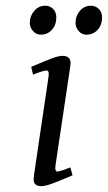

<svg xmlns="http://www.w3.org/2000/svg" viewBox="-20 -637 373 664"><path d="M83 -558.1Q83 -581.5 98.4 -599.4Q113.8 -617.2 136.2 -617.2Q152.3 -617.2 163.6 -606.2Q174.8 -595.2 174.8 -576.2Q174.8 -551.3 159.7 -534.2Q144.5 -517.1 121.1 -517.1Q105 -517.1 94 -529.8Q83 -542.5 83 -558.1ZM87.9 -405.8Q142.6 -429.2 163.1 -436.5Q183.6 -443.8 195.8 -443.8Q224.1 -443.8 224.1 -418.9Q224.1 -415.5 222.2 -401.9L171.9 -64.9Q168.9 -43.9 178.2 -43.9Q187.5 -43.9 223.1 -58.1L231 -30.8Q178.7 -8.3 156.7 -0.7Q134.8 6.8 122.1 6.8Q96.2 6.8 96.2 -17.1Q96.2 -21.5 98.1 -35.2L147.9 -372.1Q150.9 -393.1 141.1 -393.1Q129.9 -393.1 94.2 -378.9ZM241.2 -558.1Q241.2 -582 256.3 -599.6Q271.5 -617.2 293.9 -617.2Q310.1 -617.2 321.5 -606.2Q333 -595.2 333 -576.2Q333 -551.3 317.9 -534.2Q302.7 -517.1 278.8 -517.1Q262.7 -517.1 252 -529.8Q241.2 -542.5 241.2 -558.1Z"/></svg>

Font: Dehuti
Style: Italic
Weight: 400
Version: Version 1.2